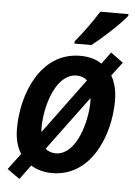

<svg xmlns="http://www.w3.org/2000/svg" viewBox="-56 -809 636 903"><g transform="rotate(5 261.5 -357.5)"><path d="M273 -617 272 -606H352C397 -639 485 -721 513 -757L514 -766H381C352 -720 309 -660 273 -617ZM70 51 120 -17C147 0 182 10 220 10C405 10 486 -191 486 -355C486 -400 476 -441 458 -472L507 -536L448 -579L407 -523C380 -542 345 -551 305 -551C119 -551 38 -350 38 -185C38 -138 48 -99 68 -67L11 9ZM346 -438 154 -178C153 -188 152 -200 153 -213C158 -321 205 -457 296 -457C318 -457 336 -449 346 -438ZM230 -84C210 -84 191 -91 181 -102L370 -357C371 -349 371 -338 371 -327C365 -213 315 -84 230 -84Z"/></g></svg>

Font: Noto Sans SemiCondensed SemiBold
Style: Italic
Weight: 600
Width: 4
Italic angle: -12°
Designer: Monotype Design Team
Foundry: Monotype Imaging Inc.
Version: Version 2.013